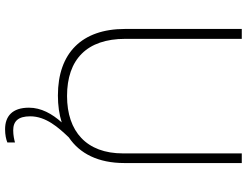

<svg xmlns="http://www.w3.org/2000/svg" viewBox="-128 -626 972 756"><g transform="rotate(90 358.0 -248.0)"><path d="M438 119C438 57 482 8 521 -33C585 -76 622 -149 622 -252V-714H584V-246C584 -103 498 -26 358 -26C214 -26 133 -104 133 -255V-714H94V-254C94 -84 189 10 356 10C395 10 430 5 462 -5C428 33 404 76 404 124C404 190 438 218 489 218C511 218 529 214 541 209V179C530 182 513 186 493 186C457 186 438 166 438 119Z"/></g></svg>

Font: Noto Sans Canadian Aboriginal ExtraLight
Style: Regular
Weight: 200
Designer: Monotype Design Team, Typotheque's Kevin King
Foundry: Monotype Imaging Inc.
Version: Version 2.004